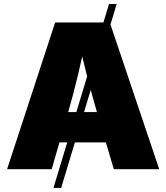

<svg xmlns="http://www.w3.org/2000/svg" viewBox="-20 -839 825 952"><path d="M558.6 -819.3 283.2 92.8H245.1L520.5 -819.3ZM15.1 0 253.4 -727.5H524.4L769.5 0H544.4L460.9 -282.2Q434.1 -374 409.7 -469.7Q385.3 -565.4 363.3 -663.1H411.6Q389.6 -565.4 367.2 -469.7Q344.7 -374 317.9 -282.2L236.3 0ZM192.4 -132.8V-283.2H592.8V-132.8Z"/></svg>

Font: Inter 20pt Black
Style: Regular
Weight: 900
Version: Version 4.001;git-66647c0bb